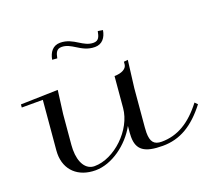

<svg xmlns="http://www.w3.org/2000/svg" viewBox="-109 -750 998 900"><g transform="rotate(-20 390.0 -299.5)"><path d="M185.4 -405 0 -400 -1.3 -385H103.7L82.2 -140C81.8 -134.4 81.5 -129 81.5 -123.7C81.5 -42.8 136.9 10 224.1 10C305.5 10 393 -54 436.7 -133.7L433.7 -100C433.2 -93.3 432.9 -86.9 432.9 -80.8C432.9 -14.9 468.8 10 559.1 10C645.6 10 713.7 -31 780.2 -117L767.4 -130C705.3 -49 639.6 -10 560.9 -10C523.2 -10 507.5 -28 507.5 -74.8C507.5 -82.4 507.9 -90.8 508.8 -100L525.4 -290L542.2 -425L522 -423L520.9 -410C519 -389 493.8 -375 457.8 -375L444.2 -220C435.1 -115 325.4 -10 225.9 -10C182.8 -10 156.2 -52 156.2 -117.1C156.2 -124.4 156.6 -132.1 157.2 -140L170.4 -290ZM209.1 -546.6 233.9 -544.6C239 -569.9 245.1 -588 270.9 -588C294.6 -588 313.8 -576.6 334 -564C357.4 -549.4 382.8 -534 418.9 -534C455 -534 474.7 -560.4 480.6 -596L455.9 -599.9C451.1 -573.9 445.4 -555 418.9 -555C394 -555 373.9 -567 353 -580C329.9 -594.4 305.1 -609 270.9 -609C234.6 -609 215.4 -582.3 209.1 -546.6Z"/></g></svg>

Font: Galberik
Style: Regular
Weight: 400
Designer: Gluk
Foundry: Gluk
Version: Version 0.50